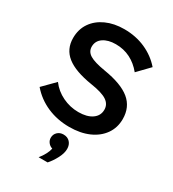

<svg xmlns="http://www.w3.org/2000/svg" viewBox="-238 -858 1149 1277"><g transform="rotate(30 336.5 -219.5)"><path d="M37 -116 126 -206Q163 -156 221 -128Q279 -100 343 -100Q409 -100 447.5 -127Q486 -154 486 -200Q486 -242 449 -266.5Q412 -291 326 -304Q193 -325 130 -375Q67 -425 67 -510Q67 -577 101 -626.5Q135 -676 195.5 -703.5Q256 -731 334 -731Q423 -731 497 -698Q571 -665 622 -606L536 -517Q497 -565 446.5 -590.5Q396 -616 335 -616Q276 -616 239.5 -591Q203 -566 203 -522Q203 -484 238 -462.5Q273 -441 358 -427Q494 -405 558.5 -352Q623 -299 623 -207Q623 -141 587.5 -90.5Q552 -40 488.5 -12Q425 16 340 16Q248 16 170 -18Q92 -52 37 -116ZM334 292H265Q284 269 297.5 243.5Q311 218 315 197Q295 191 282.5 175Q270 159 270 139Q270 113 288 95.5Q306 78 334 78Q365 78 383.5 98Q402 118 402 150Q402 183 381 223Q360 263 334 292Z"/></g></svg>

Font: Wix Madefor Text
Style: Bold
Weight: 700
Designer: Dalton Maag Ltd
Foundry: Dalton Maag Ltd
Version: Version 3.100